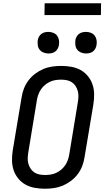

<svg xmlns="http://www.w3.org/2000/svg" viewBox="-20 -1146 640 1174"><path d="M255 8Q223 8 192.5 2.5Q162 -3 136.5 -17Q111 -31 92 -54Q73 -77 63.5 -105Q54 -133 53.5 -164.5Q53 -196 58 -227L112 -550Q116 -577 126 -603.5Q136 -630 153.5 -653.5Q171 -677 195 -695Q219 -713 245 -724Q271 -735 299 -739Q327 -743 354 -743Q386 -743 416.5 -737.5Q447 -732 472.5 -718Q498 -704 517 -681Q536 -658 545.5 -630Q555 -602 555.5 -570.5Q556 -539 551 -508L497 -185Q493 -158 483 -131.5Q473 -105 455.5 -81.5Q438 -58 414 -40Q390 -22 364 -11Q338 0 310 4Q282 8 255 8ZM255 -76Q271 -76 288.5 -78.5Q306 -81 322.5 -88.5Q339 -96 353 -107.5Q367 -119 377.5 -134Q388 -149 394 -165.5Q400 -182 403 -199L456 -521Q459 -539 459.5 -556.5Q460 -574 455.5 -590Q451 -606 442 -620Q433 -634 419.5 -643Q406 -652 389 -655.5Q372 -659 354 -659Q338 -659 320.5 -656.5Q303 -654 286.5 -646.5Q270 -639 256 -627.5Q242 -616 231.5 -601Q221 -586 215 -569.5Q209 -553 206 -536L153 -214Q150 -196 149.5 -178.5Q149 -161 153.5 -145Q158 -129 167 -115Q176 -101 189.5 -92Q203 -83 220 -79.5Q237 -76 255 -76ZM506 -819Q490 -819 475.5 -825Q461 -831 452 -842.5Q443 -854 441 -869.5Q439 -885 441 -901Q443 -912 448.5 -922Q454 -932 463.5 -939Q473 -946 484 -948.5Q495 -951 506 -951Q522 -951 536.5 -945Q551 -939 559.5 -927.5Q568 -916 570.5 -900.5Q573 -885 570 -869Q568 -858 562.5 -848Q557 -838 548 -831Q539 -824 528 -821.5Q517 -819 506 -819ZM276 -819Q260 -819 245.5 -825Q231 -831 222 -842.5Q213 -854 211 -869.5Q209 -885 211 -901Q213 -912 218.5 -922Q224 -932 233.5 -939Q243 -946 254 -948.5Q265 -951 276 -951Q292 -951 306.5 -945Q321 -939 329.5 -927.5Q338 -916 340.5 -900.5Q343 -885 340 -869Q338 -858 332.5 -848Q327 -838 318 -831Q309 -824 298 -821.5Q287 -819 276 -819ZM252 -1054 253 -1126H598L597 -1054Z"/></svg>

Font: Iosevka Aile Medium
Style: Italic
Weight: 500
Italic angle: -9°
Designer: Belleve Invis
Foundry: Belleve Invis
Version: Version 31.1.0; ttfautohint (v1.8.4)